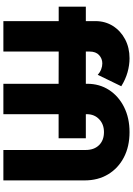

<svg xmlns="http://www.w3.org/2000/svg" viewBox="155 -942 787 1137"><g transform="rotate(90 548.5 -373.5)"><path d="M1048.3 0H868.2V-487.3Q868.2 -537.1 839.6 -566.4Q811 -595.7 762.2 -595.7Q715.8 -595.7 686 -567.1Q656.2 -538.6 656.2 -494.1V-488.3H798.8V-327.1H656.2V0H476.1V-327.1L285.2 -327.6V0H105V-327.6H19.5V-488.3H105V-544.9Q105 -603 133.8 -648.7Q162.6 -694.3 212.4 -720.7Q262.2 -747.1 325.2 -747.1Q365.2 -747.1 407.5 -735.4Q449.7 -723.6 490.7 -698.2L422.9 -558.6Q407.7 -572.8 390.1 -579.3Q372.6 -585.9 355.5 -585.9Q327.1 -585.9 306.2 -566.7Q285.2 -547.4 285.2 -509.8V-488.3H476.1V-496.1Q476.1 -569.3 512.9 -626Q549.8 -682.6 614.3 -714.8Q678.7 -747.1 762.2 -747.1Q847.7 -747.1 911.9 -713.6Q976.1 -680.2 1012.2 -620.4Q1048.3 -560.5 1048.3 -481.4Z"/></g></svg>

Font: Kumbh Sans Black
Style: Regular
Weight: 900
Version: Version 1.005